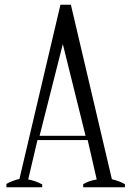

<svg xmlns="http://www.w3.org/2000/svg" viewBox="-20 -790 549 810"><path d="M507 -13C491 -22 473 -29 452 -34C452 -34 279 -770 279 -770C279 -770 235 -770 235 -770C235 -770 62 -35 62 -35C55 -34 46 -31 35 -27C24 -23 15 -19 7 -14C7 -14 7 0 7 0C7 0 158 0 158 0C158 0 158 -12 158 -12C140 -22 120 -29 99 -33C99 -33 138 -199 138 -199C138 -199 350 -199 350 -199C350 -199 388 -33 388 -33C366 -29 347 -23 331 -13C331 -13 331 0 331 0C331 0 507 0 507 0C507 0 507 -13 507 -13ZM341 -217C341 -217 147 -217 147 -217C147 -217 245 -604 245 -604C245 -604 341 -217 341 -217Z"/></svg>

Font: BUSH 25 TRIRONG
Style: Regular
Weight: 400
Designer: Katatrad Team
Foundry: CadsonDemak